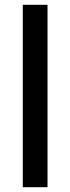

<svg xmlns="http://www.w3.org/2000/svg" viewBox="-20 -780 293 800"><path d="M178 0V-760H75V0Z"/></svg>

Font: Noto Sans Myanmar SemiCondensed Medium
Style: Regular
Weight: 500
Width: 4
Designer: Monotype Design Team
Foundry: Monotype Imaging Inc.
Version: Version 2.107